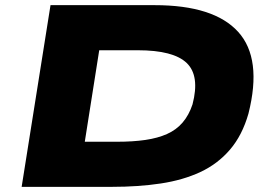

<svg xmlns="http://www.w3.org/2000/svg" viewBox="-20 -725 1050 745"><path d="M64 0 176 -705H580Q810 -705 904 -601.5Q998 -498 944 -284Q920 -200 872.5 -144.5Q825 -89 757.5 -57.5Q690 -26 603.5 -13Q517 0 415 0ZM309 -175H434Q496 -175 544 -182Q592 -189 628 -205Q664 -221 688.5 -249.5Q713 -278 727 -320Q756 -431 704.5 -480.5Q653 -530 515 -530H365Z"/></svg>

Font: Nunito Sans 7pt Expanded Black
Style: Italic
Weight: 900
Width: 7
Italic angle: -9°
Designer: Vernon Adams
Foundry: Vernon Adams
Version: Version 3.101;gftools[0.9.27]